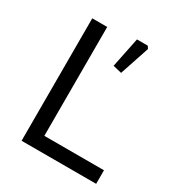

<svg xmlns="http://www.w3.org/2000/svg" viewBox="-169 -823 872 937"><g transform="rotate(30 267.0 -355.0)"><path d="M90.1 0V-690H174.3V-76.4H510.3V0ZM296.1 -541.5 330.5 -709.9H391.6L400.4 -695.9L345 -529.7Z"/></g></svg>

Font: Oxanium ExtraLight
Style: Regular
Weight: 200
Designer: Severin Meyer
Version: Version 2.000